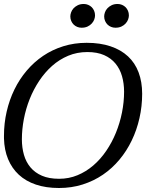

<svg xmlns="http://www.w3.org/2000/svg" viewBox="-30 -944 829 975"><path d="M-9.8 -241.2V-254.4Q-9.8 -317.9 3.9 -377.4Q17.6 -437 43.2 -489.5Q68.8 -542 105.7 -585.4Q142.6 -628.9 189.2 -660.4Q235.8 -691.9 291.5 -709.2Q347.2 -726.6 410.2 -726.6Q479 -726.6 531.7 -708.7Q584.5 -690.9 620.1 -657.7Q655.8 -624.5 673.8 -576.4Q691.9 -528.3 691.9 -467.8Q691.9 -404.3 678.2 -344Q664.6 -283.7 638.9 -230.5Q613.3 -177.2 576.4 -133.1Q539.6 -88.9 492.7 -56.9Q445.8 -24.9 389.6 -7.1Q333.5 10.7 269.5 10.7Q203.6 10.7 152.3 -6.6Q101.1 -23.9 65.7 -56.6Q30.3 -89.4 11 -136Q-8.3 -182.6 -9.8 -241.2ZM413.6 -679.7Q361.3 -679.7 316.4 -660.9Q271.5 -642.1 234.6 -609.4Q197.8 -576.7 168.9 -533.2Q140.1 -489.7 120.6 -440.7Q101.1 -391.6 91.1 -339.1Q81.1 -286.6 81.1 -236.8Q81.1 -194.3 91.6 -157.7Q102.1 -121.1 124.8 -94Q147.5 -66.9 183.3 -51.5Q219.2 -36.1 270 -36.1Q319.8 -36.1 363.5 -54.2Q407.2 -72.3 443.8 -103.8Q480.5 -135.3 509.5 -178Q538.6 -220.7 558.6 -269.8Q578.6 -318.8 589.4 -372.3Q600.1 -425.8 600.1 -478.5Q600.1 -520.5 589.6 -557.1Q579.1 -593.8 556.6 -621.1Q534.2 -648.4 498.8 -664.1Q463.4 -679.7 413.6 -679.7ZM384.3 -803.2Q372.6 -803.2 362.3 -807.4Q352.1 -811.5 344.2 -819.1Q336.4 -826.7 331.8 -837.4Q327.1 -848.1 327.1 -860.8Q327.1 -870.1 331.1 -881.3Q335 -892.6 343.5 -901.9Q352.1 -911.1 365 -917.5Q377.9 -923.8 395.5 -923.8Q407.2 -923.8 417.7 -919.4Q428.2 -915 435.8 -907.5Q443.4 -899.9 448 -889.2Q452.6 -878.4 452.6 -865.7Q452.6 -856 448.7 -845.2Q444.8 -834.5 436.3 -825Q427.7 -815.4 414.8 -809.3Q401.9 -803.2 384.3 -803.2ZM556.2 -803.2Q544.4 -803.2 534.2 -807.4Q523.9 -811.5 516.1 -819.1Q508.3 -826.7 503.7 -837.4Q499 -848.1 499 -860.8Q499 -870.1 502.9 -881.3Q506.8 -892.6 515.4 -901.9Q523.9 -911.1 536.9 -917.5Q549.8 -923.8 567.4 -923.8Q579.1 -923.8 589.6 -919.4Q600.1 -915 607.7 -907.5Q615.2 -899.9 619.9 -889.2Q624.5 -878.4 624.5 -865.7Q624.5 -856 620.6 -845.2Q616.7 -834.5 608.2 -825Q599.6 -815.4 586.7 -809.3Q573.7 -803.2 556.2 -803.2Z"/></svg>

Font: Arian Grqi
Style: Italic
Weight: 400
Italic angle: -15°
Designer: Ruben Hakobyan (Tarumian)
Foundry: Ruben Hakobyan (Tarumian)
Version: Version 1.002